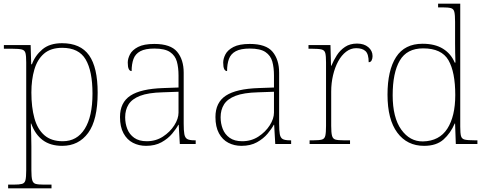

<svg xmlns="http://www.w3.org/2000/svg" viewBox="-20 -780 2623 1040"><path d="M24 240V220H55Q85 220 99.5 216Q114 212 118 195.5Q122 179 122 142V-442Q122 -477 118 -492.5Q114 -508 98 -512Q82 -516 45 -516H1V-536H146L149 -432H153Q170 -479 209.5 -512.5Q249 -546 316 -546Q416 -546 462.5 -480.5Q509 -415 509 -278Q509 -130 457.5 -60Q406 10 317 10Q253 10 211.5 -21Q170 -52 149 -111H147Q147 -103 147.5 -88Q148 -73 149 -48.5Q150 -24 150 13V142Q150 179 154.5 195.5Q159 212 173 216Q187 220 217 220H259V240ZM320 -15Q397 -15 439 -82Q481 -149 481 -273Q481 -395 444 -458Q407 -521 317 -521Q255 -521 218.5 -489.5Q182 -458 166 -403Q150 -348 150 -279Q150 -199 166.5 -139.5Q183 -80 220.5 -47.5Q258 -15 320 -15Z M771 10Q732 10 700 -6.5Q668 -23 649 -58Q630 -93 630 -146Q630 -225 686.5 -262Q743 -299 864 -303L947 -306V-371Q947 -414 938 -446.5Q929 -479 901 -498Q873 -517 816 -517Q767 -517 740 -502.5Q713 -488 703 -460.5Q693 -433 693 -395Q683 -395 677.5 -406Q672 -417 672 -441Q672 -462 684 -485.5Q696 -509 727.5 -525.5Q759 -542 816 -542Q904 -542 939.5 -499.5Q975 -457 975 -386V-110Q975 -73 978.5 -53.5Q982 -34 994 -27Q1006 -20 1033 -20H1040V0H954L948 -104H946Q935 -83 912.5 -56Q890 -29 855 -9.5Q820 10 771 10ZM775 -15Q824 -15 862.5 -40Q901 -65 924 -101Q947 -137 947 -170V-283L861 -280Q783 -278 739 -261Q695 -244 676.5 -214.5Q658 -185 658 -145Q658 -111 669.5 -81.5Q681 -52 707 -33.5Q733 -15 775 -15Z M1288 10Q1249 10 1217 -6.5Q1185 -23 1166 -58Q1147 -93 1147 -146Q1147 -225 1203.5 -262Q1260 -299 1381 -303L1464 -306V-371Q1464 -414 1455 -446.5Q1446 -479 1418 -498Q1390 -517 1333 -517Q1284 -517 1257 -502.5Q1230 -488 1220 -460.5Q1210 -433 1210 -395Q1200 -395 1194.5 -406Q1189 -417 1189 -441Q1189 -462 1201 -485.5Q1213 -509 1244.5 -525.5Q1276 -542 1333 -542Q1421 -542 1456.5 -499.5Q1492 -457 1492 -386V-110Q1492 -73 1495.5 -53.5Q1499 -34 1511 -27Q1523 -20 1550 -20H1557V0H1471L1465 -104H1463Q1452 -83 1429.5 -56Q1407 -29 1372 -9.5Q1337 10 1288 10ZM1292 -15Q1341 -15 1379.5 -40Q1418 -65 1441 -101Q1464 -137 1464 -170V-283L1378 -280Q1300 -278 1256 -261Q1212 -244 1193.5 -214.5Q1175 -185 1175 -145Q1175 -111 1186.5 -81.5Q1198 -52 1224 -33.5Q1250 -15 1292 -15Z M1657 0V-20H1679Q1709 -20 1723.5 -24Q1738 -28 1742 -44.5Q1746 -61 1746 -98V-442Q1746 -477 1742 -492.5Q1738 -508 1722 -512Q1706 -516 1669 -516H1651V-536H1770L1773 -424H1775Q1787 -453 1804.5 -480.5Q1822 -508 1849 -526Q1876 -544 1914 -544Q1952 -544 1975 -524.5Q1998 -505 1998 -476Q1998 -463 1993 -453Q1988 -443 1977 -443Q1977 -487 1960 -503Q1943 -519 1909 -519Q1880 -519 1855 -500Q1830 -481 1812 -448Q1794 -415 1784 -372.5Q1774 -330 1774 -284V-98Q1774 -61 1778.5 -44.5Q1783 -28 1797 -24Q1811 -20 1841 -20H1876V0Z M2277 10Q2185 10 2132 -61.5Q2079 -133 2079 -267Q2079 -399 2125.5 -471Q2172 -543 2269 -543Q2336 -543 2379.5 -516Q2423 -489 2443 -441H2447Q2446 -469 2445.5 -495.5Q2445 -522 2445 -543V-662Q2445 -699 2441 -715.5Q2437 -732 2422.5 -736Q2408 -740 2378 -740H2353V-760H2473V-94Q2473 -59 2477 -43.5Q2481 -28 2497 -24Q2513 -20 2550 -20H2566V0H2449L2445 -111H2443Q2421 -59 2382.5 -24.5Q2344 10 2277 10ZM2271 -14Q2360 -16 2403 -83Q2446 -150 2446 -265Q2446 -390 2409 -454Q2372 -518 2272 -518Q2184 -518 2145.5 -452Q2107 -386 2107 -264Q2107 -143 2153.5 -78Q2200 -13 2271 -14Z"/></svg>

Font: Noto Serif Tibetan Thin
Style: Regular
Weight: 250
Version: Version 2.103